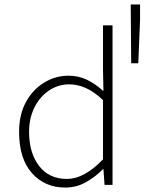

<svg xmlns="http://www.w3.org/2000/svg" viewBox="-20 -833 651 865"><path d="M274 12Q182 12 124 -53Q66 -118 66 -239Q66 -317 97 -373.5Q128 -430 179 -461Q230 -492 289 -492Q333 -492 371 -474Q409 -456 444 -424H446L444 -521V-719H487V0H451L446 -71H444Q412 -38 368.5 -13Q325 12 274 12ZM281 -27Q322 -27 363 -50Q404 -73 444 -115V-382Q404 -420 366.5 -436.5Q329 -453 292 -453Q242 -453 200.5 -425Q159 -397 135 -348.5Q111 -300 111 -239Q111 -144 156 -85.5Q201 -27 281 -27ZM571 -548 569 -813H611V-742L603 -548Z"/></svg>

Font: Source Code Pro ExtraLight Light
Style: Regular
Weight: 300
Monospace: yes
Version: Version 1.018;hotconv 1.0.116;makeotfexe 2.5.65601